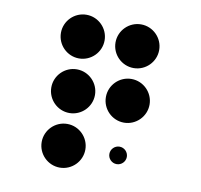

<svg xmlns="http://www.w3.org/2000/svg" viewBox="-78 -733 906 866"><g transform="rotate(10 375.0 -300.0)"><path d="M150 -550C150 -495 195 -450 250 -450C305 -450 350 -495 350 -550C350 -605 305 -650 250 -650C195 -650 150 -605 150 -550ZM150 -300C150 -245 195 -200 250 -200C305 -200 350 -245 350 -300C350 -355 305 -400 250 -400C195 -400 150 -355 150 -300ZM150 -50C150 5 195 50 250 50C305 50 350 5 350 -50C350 -105 305 -150 250 -150C195 -150 150 -105 150 -50ZM400 -550C400 -495 445 -450 500 -450C555 -450 600 -495 600 -550C600 -605 555 -650 500 -650C445 -650 400 -605 400 -550ZM400 -300C400 -245 445 -200 500 -200C555 -200 600 -245 600 -300C600 -355 555 -400 500 -400C445 -400 400 -355 400 -300ZM460 -50C460 -28 478 -10 500 -10C522 -10 540 -28 540 -50C540 -72 522 -90 500 -90C478 -90 460 -72 460 -50Z"/></g></svg>

Font: APH Braille Shadows
Style: Regular
Weight: 400
Designer: M R Gray
Version: Version 1.1